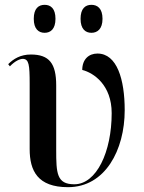

<svg xmlns="http://www.w3.org/2000/svg" viewBox="-20 -766 595 796"><path d="M359 -630C384 -630 405 -646 405 -688C405 -731 384 -746 359 -746C334 -746 314 -731 314 -688C314 -646 334 -630 359 -630ZM165 -630C190 -630 210 -646 210 -688C210 -731 190 -746 165 -746C140 -746 120 -731 120 -688C120 -646 140 -630 165 -630ZM262 10C416 10 497 -144 497 -309C497 -437 465 -544 384 -544C348 -544 321 -520 321 -476C369 -464 443 -413 443 -297C443 -136 380 -2 288 -2C215 -2 213 -48 213 -145V-412C213 -503 184 -540 108 -540C65 -540 36 -522 14 -500L21 -491C43 -514 63 -522 75 -522C100 -521 103 -497 103 -419V-148C103 -58 136 10 262 10Z"/></svg>

Font: Noto Serif Display Medium
Style: Regular
Weight: 500
Designer: Monotype Design Team
Foundry: Monotype Imaging Inc.
Version: Version 2.009